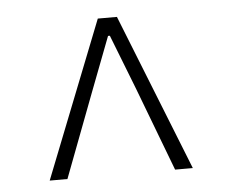

<svg xmlns="http://www.w3.org/2000/svg" viewBox="-37 -712 554 464"><g transform="rotate(-5 239.5 -480.0)"><path d="M65.9 -290 215.8 -669.9H262.2L413.1 -290H370.1L293 -493.2L241.2 -626H236.8L186 -493.2L108.9 -290Z"/></g></svg>

Font: Source Sans Pro Light
Style: Regular
Weight: 300
Designer: Paul D. Hunt
Foundry: Adobe Systems Incorporated
Version: Version 2.020;PS 2.0;hotconv 1.0.86;makeotf.lib2.5.63406